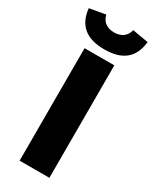

<svg xmlns="http://www.w3.org/2000/svg" viewBox="-227 -905 774 961"><g transform="rotate(30 160.0 -425.0)"><path d="M72 0H244V-650H72ZM160 -694C262 -694 320 -738 330 -834L238 -850C229 -811 200 -792 160 -792C120 -792 91 -811 82 -850L-10 -834C0 -738 58 -694 160 -694Z"/></g></svg>

Font: Source Sans Pro Black
Style: Regular
Weight: 900
Designer: Paul D. Hunt
Foundry: Adobe Systems Incorporated
Version: Version 3.006;hotconv 1.0.111;makeotfexe 2.5.65597